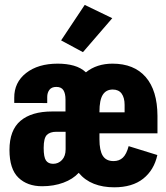

<svg xmlns="http://www.w3.org/2000/svg" viewBox="-20 -759 683 790"><path d="M159.7 -150.4Q159.7 -190.9 172.9 -203.9Q186 -216.8 211.9 -216.8H250V-144.5Q250 -116.7 235.1 -100.8Q220.2 -85 198.7 -85Q178.7 -85 169.2 -98.6Q159.7 -112.3 159.7 -150.4ZM19 -142.1Q19 -63.5 55.7 -28.1Q92.3 7.3 153.3 7.3Q201.2 7.3 240.7 -7.3Q280.3 -22 303.7 -47.9Q329.6 -17.1 366.5 -2.7Q403.3 11.7 449.7 11.7Q524.4 11.7 569.1 -23.7Q613.8 -59.1 627.4 -121.1L509.3 -157.7Q500.5 -124.5 485.6 -110.4Q470.7 -96.2 447.3 -96.2Q416.5 -96.2 402.8 -118.2Q389.2 -140.1 389.2 -186V-299.3Q389.2 -347.2 402.8 -368.9Q416.5 -390.6 443.8 -390.6Q468.3 -390.6 480.5 -373.8Q492.7 -356.9 492.7 -327.6V-296.9H336.9V-210.4H627.9V-282.7Q627.4 -386.7 579.6 -441.9Q531.7 -497.1 442.9 -497.1Q411.1 -497.1 383.5 -488.3Q356 -479.5 333.5 -461.4Q313 -480.5 283.7 -488.8Q254.4 -497.1 217.3 -497.1Q136.7 -497.1 87.4 -458.5Q38.1 -419.9 38.6 -356.4V-335.4L174.3 -335V-359.9Q174.3 -377.4 183.3 -389.4Q192.4 -401.4 211.9 -401.4Q232.4 -401.4 241 -387.7Q249.5 -374 249.5 -349.6V-300.3H194.3Q109.9 -300.3 64.5 -262Q19 -223.6 19 -142.1ZM231.4 -592.8 321.3 -544.4 441.9 -684.1 328.6 -738.8Z"/></svg>

Font: Roboto Flex
Style: wght 700 wdth 25 opsz 34 GRAD 0.00 slnt 0.00 XTRA 468 XOPQ 96 YOPQ 79 YTLC 514 YTUC 712 YTAS 750 YTDE -203.00 YTFI 738
Weight: 700
Width: 1
Designer: Berlow after Robertson
Foundry: Google
Version: Version 3.100